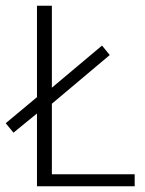

<svg xmlns="http://www.w3.org/2000/svg" viewBox="-49 -650 505 670"><path d="M307 -491 334 -458 132 -288V-42H421V0H80V-254L-2 -187L-29 -220L80 -311V-630H132V-344Z"/></svg>

Font: Mukta Mahee ExtraLight
Style: Regular
Weight: 275
Designer: Shuchita Grover, Noopur Datye, Girish Dalvi, Yashodeep Gholap
Foundry: Ek Type
Version: Version 2.538;PS 1.000;hotconv 16.6.51;makeotf.lib2.5.65220;